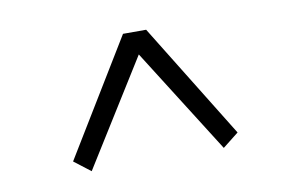

<svg xmlns="http://www.w3.org/2000/svg" viewBox="-45 -596 664 439"><g transform="rotate(-10 287.5 -376.5)"><path d="M480.5 -257.8 443.4 -228.5 289.1 -472.7 136.7 -228.5 98.6 -257.8 261.7 -525.4H315.4Z"/></g></svg>

Font: GenYoMin JP Regular
Style: Regular
Weight: 400
Version: Version 1.001;PS 1;hotconv 16.6.51;makeotf.lib2.5.65220 DEVE